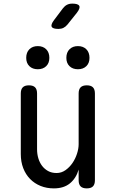

<svg xmlns="http://www.w3.org/2000/svg" viewBox="-20 -1032 640 1062"><path d="M415 -234V-515Q415 -538 426 -549Q437 -560 460 -560Q483 -560 494 -549Q505 -538 505 -515V-35Q505 -12 494 -1Q483 10 460 10Q437 10 426 -1Q415 -12 415 -35V-94Q401 -46 367 -18Q333 10 278 10Q238 10 204.5 -3.5Q171 -17 146.5 -42Q122 -67 108.5 -102Q95 -137 95 -180V-515Q95 -538 106 -549Q117 -560 140 -560Q163 -560 174 -549Q185 -538 185 -515V-206Q185 -180 192 -156.5Q199 -133 212.5 -115Q226 -97 246 -86Q266 -75 293 -75Q320 -75 342.5 -91Q365 -107 381 -130.5Q397 -154 406 -182Q415 -210 415 -234ZM411 -649Q382 -649 364.5 -666Q347 -683 347 -712Q347 -742 364.5 -759.5Q382 -777 411 -777Q440 -777 457.5 -759.5Q475 -742 475 -712Q475 -683 457.5 -666Q440 -649 411 -649ZM189 -649Q160 -649 142.5 -666Q125 -683 125 -712Q125 -742 142.5 -759.5Q160 -777 189 -777Q218 -777 235.5 -759.5Q253 -742 253 -712Q253 -683 235.5 -666Q218 -649 189 -649ZM303 -872Q272 -872 266 -884Q260 -896 279 -921L328 -986Q338 -999 350.5 -1005.5Q363 -1012 380 -1012Q412 -1012 418.5 -999.5Q425 -987 405 -961L353 -896Q343 -884 331 -878Q319 -872 303 -872Z"/></svg>

Font: Maple Mono NF CN
Style: Regular
Weight: 400
Monospace: yes
Designer: subframe7536
Version: Version 7.000